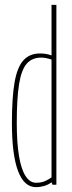

<svg xmlns="http://www.w3.org/2000/svg" viewBox="-20 -760 296 790"><path d="M196 0 192 -10Q179 0 162 5Q145 10 128 10Q79 10 54 -57Q29 -124 29 -254Q29 -359 40 -421.5Q51 -484 76.5 -512Q102 -540 144 -540Q155 -540 166.5 -538.5Q178 -537 192 -532V-740H212V0ZM192 -30V-515Q176 -520 167 -521.5Q158 -523 149 -523Q112 -523 90 -498Q68 -473 58.5 -414Q49 -355 49 -254Q49 -174 58 -119Q67 -64 85 -36Q103 -8 128 -8Q140 -8 150 -10Q160 -12 170 -17Q180 -22 192 -30Z"/></svg>

Font: Georama ExtraCondensed Thin
Style: Regular
Weight: 100
Width: 2
Designer: Jean-Baptiste Levee
Foundry: Production Type
Version: Version 1.001